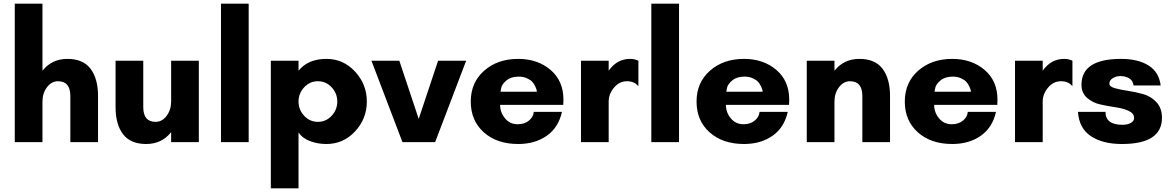

<svg xmlns="http://www.w3.org/2000/svg" viewBox="-20 -770 6344 1040"><path d="M511 -250V0H361V-250Q361 -330 294 -330Q259 -330 234.5 -297.5Q210 -265 210 -220V0H60V-750H210V-387Q261 -451 345 -451Q430 -451 470.5 -397.5Q511 -344 511 -250Z M606 -190V-441H756V-190Q756 -110 823 -110Q858 -110 882.5 -142.5Q907 -175 907 -220V-441H1057V0H907V-54Q856 10 772 10Q687 10 646.5 -43Q606 -96 606 -190Z M1327 0H1177V-750H1327Z M1627.5 -297Q1597 -264 1597 -220Q1597 -176 1627.5 -143Q1658 -110 1702 -110Q1746 -110 1776.5 -143Q1807 -176 1807 -220Q1807 -264 1776.5 -297Q1746 -330 1702 -330Q1658 -330 1627.5 -297ZM1597 250H1447V-441H1597V-387Q1649 -451 1748 -451Q1840 -451 1903.5 -382Q1967 -313 1967 -220Q1967 -127 1903.5 -58.5Q1840 10 1748 10Q1701 10 1659.5 -5.5Q1618 -21 1597 -53Z M2505 -441 2337 0H2160L1992 -441H2143L2248 -126L2353 -441Z M2691 -273H2888Q2888 -276 2887 -281.5Q2886 -287 2879.5 -301.5Q2873 -316 2863.5 -326.5Q2854 -337 2834.5 -346Q2815 -355 2790 -355Q2748 -355 2723.5 -334.5Q2699 -314 2695 -294ZM3032 -230Q3032 -226 3031.5 -216Q3031 -206 3031 -202H2689Q2689 -161 2715.5 -129Q2742 -97 2784 -97Q2822 -97 2846 -117.5Q2870 -138 2871 -164H3024Q3005 -79 2941.5 -34.5Q2878 10 2787 10Q2672 10 2601 -53Q2530 -116 2530 -220Q2530 -323 2602.5 -387Q2675 -451 2787 -451Q2892 -451 2962 -391.5Q3032 -332 3032 -230Z M3376 -330Q3335 -330 3306 -295.5Q3277 -261 3277 -220V0H3127V-441H3277V-387Q3322 -451 3393 -451Q3418 -451 3438 -441V-305H3436Q3415 -330 3376 -330Z M3658 0H3508V-750H3658Z M3914 -273H4111Q4111 -276 4110 -281.5Q4109 -287 4102.5 -301.5Q4096 -316 4086.5 -326.5Q4077 -337 4057.5 -346Q4038 -355 4013 -355Q3971 -355 3946.5 -334.5Q3922 -314 3918 -294ZM4255 -230Q4255 -226 4254.5 -216Q4254 -206 4254 -202H3912Q3912 -161 3938.5 -129Q3965 -97 4007 -97Q4045 -97 4069 -117.5Q4093 -138 4094 -164H4247Q4228 -79 4164.5 -34.5Q4101 10 4010 10Q3895 10 3824 -53Q3753 -116 3753 -220Q3753 -323 3825.5 -387Q3898 -451 4010 -451Q4115 -451 4185 -391.5Q4255 -332 4255 -230Z M4801 -250V0H4651V-250Q4651 -330 4584 -330Q4549 -330 4524.5 -297.5Q4500 -265 4500 -220V0H4350V-441H4500V-387Q4551 -451 4635 -451Q4720 -451 4760.5 -397.5Q4801 -344 4801 -250Z M5042 -273H5239Q5239 -276 5238 -281.5Q5237 -287 5230.5 -301.5Q5224 -316 5214.5 -326.5Q5205 -337 5185.5 -346Q5166 -355 5141 -355Q5099 -355 5074.5 -334.5Q5050 -314 5046 -294ZM5383 -230Q5383 -226 5382.5 -216Q5382 -206 5382 -202H5040Q5040 -161 5066.5 -129Q5093 -97 5135 -97Q5173 -97 5197 -117.5Q5221 -138 5222 -164H5375Q5356 -79 5292.5 -34.5Q5229 10 5138 10Q5023 10 4952 -53Q4881 -116 4881 -220Q4881 -323 4953.5 -387Q5026 -451 5138 -451Q5243 -451 5313 -391.5Q5383 -332 5383 -230Z M5727 -330Q5686 -330 5657 -295.5Q5628 -261 5628 -220V0H5478V-441H5628V-387Q5673 -451 5744 -451Q5769 -451 5789 -441V-305H5787Q5766 -330 5727 -330Z M6267 -307H6120Q6117 -334 6096 -346Q6075 -358 6049 -358Q6026 -358 6007.5 -346.5Q5989 -335 5989 -317Q5989 -301 6018.5 -292.5Q6048 -284 6089.5 -278Q6131 -272 6173 -260Q6215 -248 6244.5 -216Q6274 -184 6274 -132Q6274 10 6057 10Q5953 10 5889 -32.5Q5825 -75 5819 -164H5968Q5968 -94 6060 -94Q6087 -94 6105 -104Q6123 -114 6123 -131Q6123 -156 6093.5 -169.5Q6064 -183 6022.5 -189Q5981 -195 5939 -204.5Q5897 -214 5867.5 -240.5Q5838 -267 5838 -311Q5838 -451 6053 -451Q6144 -451 6201 -415.5Q6258 -380 6267 -307Z"/></svg>

Font: Puffins on Iceburgs(2)
Style: on-Iceburgs-Bold
Weight: 700
Version: Version 1.0